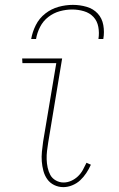

<svg xmlns="http://www.w3.org/2000/svg" viewBox="-20 -760 490 788"><path d="M240 8Q220 8 202.5 -0.5Q185 -9 174 -24.5Q163 -40 158 -59Q153 -78 151.5 -97.5Q150 -117 152 -137.5Q154 -158 157 -179L211 -501H72L71 -520H235L178 -176Q175 -158 173 -140.5Q171 -123 171.5 -106Q172 -89 175.5 -72.5Q179 -56 186.5 -42Q194 -28 209 -19.5Q224 -11 241 -11Q257 -11 272.5 -18Q288 -25 300 -36.5Q312 -48 320 -62.5Q328 -77 335 -92L353 -84Q345 -66 334 -49.5Q323 -33 309 -20Q295 -7 276.5 0.5Q258 8 240 8ZM108 -600Q113 -629 127 -657Q141 -685 166 -704.5Q191 -724 220.5 -732Q250 -740 279 -740Q308 -740 335.5 -732Q363 -724 381 -704.5Q399 -685 404 -657Q409 -629 404 -600H384Q388 -625 383.5 -649.5Q379 -674 363.5 -690.5Q348 -707 324.5 -714Q301 -721 276 -721Q251 -721 225.5 -714Q200 -707 178.5 -690.5Q157 -674 144.5 -649.5Q132 -625 128 -600Z"/></svg>

Font: Iosevka Etoile Thin
Style: Italic
Weight: 100
Italic angle: -9°
Designer: Belleve Invis
Foundry: Belleve Invis
Version: Version 22.1.2; ttfautohint (v1.8.4)